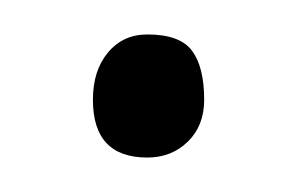

<svg xmlns="http://www.w3.org/2000/svg" viewBox="-20 -440 176 112"><path d="M34.2 -381.8Q34.2 -398.9 43 -409.4Q51.8 -419.9 65.9 -419.9Q85 -419.9 92 -410.4Q99.1 -400.9 99.1 -381.8Q99.1 -366.7 89.6 -357.4Q80.1 -348.1 65.9 -348.1Q34.2 -348.1 34.2 -381.8Z"/></svg>

Font: Antic Didone
Style: Regular
Weight: 400
Designer: Santiago Orozco
Foundry: Santiago Orozco
Version: Version 2.000